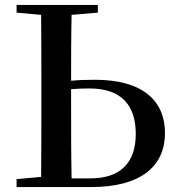

<svg xmlns="http://www.w3.org/2000/svg" viewBox="-20 -755 709 775"><path d="M47 0H348C551 0 646 -86 646 -218C646 -344 561 -433 364 -433C328 -433 296 -432 267 -429C267 -511 267 -603 269 -695L375 -704V-735H47V-704L146 -695C147 -596 147 -494 147 -393V-342C147 -242 147 -141 146 -41L47 -32ZM267 -395C291 -397 316 -398 341 -398C474 -398 528 -326 528 -214C528 -98 466 -35 345 -35H269C267 -136 267 -239 267 -342Z"/></svg>

Font: GenKiMin2 TW SB
Style: Regular
Weight: 600
Version: Version 2.100;PS 2.1;hotconv 16.6.51;makeotf.lib2.5.65220 DE